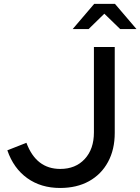

<svg xmlns="http://www.w3.org/2000/svg" viewBox="-20 -937 708 968"><path d="M282.8 10.7Q186.6 10.7 117.4 -38.8Q48.3 -88.3 17 -179.2L113.2 -217Q138.2 -150.4 180.7 -117.9Q223.2 -85.3 283.8 -85.3Q360.9 -85.3 407.2 -135.4Q453.5 -185.4 453.5 -269.4V-700H558.5V-267.2Q558.5 -182.9 524.5 -120.4Q490.6 -57.8 428.8 -23.5Q367.1 10.7 282.8 10.7ZM585.8 -790.6 506 -867.9 426.8 -790.6H346.5L454.9 -917.5H559.6L668 -790.6Z"/></svg>

Font: Red Hat Display VF
Style: Regular
Weight: 300
Designer: Pentagram, MCKL
Foundry: Pentagram, MCKL
Version: Version 1.023